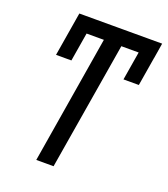

<svg xmlns="http://www.w3.org/2000/svg" viewBox="-134 -823 800 917"><g transform="rotate(20 266.0 -364.0)"><path d="M366.2 -727.5 245.1 0H157.2L277.3 -727.5ZM532.2 -727.5 519.5 -649.4H98.6L111.3 -727.5ZM532.2 -727.5 495.1 -503.9H417L454.1 -727.5ZM189.5 -727.5 152.3 -503.9H74.2L111.3 -727.5Z"/></g></svg>

Font: Inter Tight
Style: Italic
Weight: 400
Italic angle: -9.39999°
Designer: Rasmus Andersson
Foundry: rsms
Version: Version 3.002